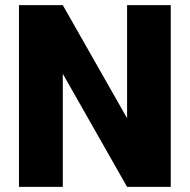

<svg xmlns="http://www.w3.org/2000/svg" viewBox="-20 -731 742 751"><path d="M647.9 -710.9V0H477.1L225.6 -442.4V0H54.2V-710.9H225.6L477.1 -268.6V-710.9Z"/></svg>

Font: Vazirmatn RD UI Black
Style: Regular
Weight: 900
Designer: Saber Rastikerdar
Foundry: Saber Rastikerdar
Version: Version 33.003